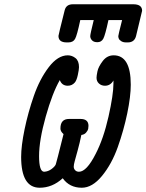

<svg xmlns="http://www.w3.org/2000/svg" viewBox="-20 -881 693 909"><path d="M80.1 -138.2Q80.1 -189.9 96.4 -269Q112.8 -348.1 140.4 -427.5Q168 -506.8 210.9 -563Q253.9 -619.1 300.8 -619.1Q320.8 -619.1 337.4 -606Q354 -592.8 354 -563Q354 -551.8 348.4 -525.9Q342.8 -500 334 -490.2Q320.8 -475.1 300.8 -475.1Q272.9 -475.1 263.2 -502Q228 -440.9 196.5 -328.9Q165 -216.8 165 -142.1Q165 -67.9 189 -67.9Q208 -68.8 224.1 -80.8Q240.2 -92.8 244.1 -103Q246.1 -106.9 280.8 -246.1Q265.6 -259.3 266.1 -272.9Q266.1 -317.9 307.1 -317.9H360.8Q398.9 -317.9 398.9 -285.2Q398.9 -278.3 397.5 -270.8Q396 -263.2 387.9 -253.7Q379.9 -244.1 366.2 -242.2H365.2Q357.4 -204.1 347.7 -168.9Q337.9 -133.8 333.5 -117.4Q329.1 -101.1 329.1 -91.8Q329.1 -82 335.9 -75Q342.8 -67.9 354 -67.9Q390.1 -67.9 433.1 -152.8Q470.2 -224.6 493.7 -328.9Q517.1 -433.1 517.1 -485.8V-500Q502.9 -475.1 477.1 -475.1Q460 -475.1 448.5 -485.6Q437 -496.1 437 -513.2Q437 -522 441.4 -543.5Q445.8 -564.9 466.3 -592Q486.8 -619.1 518.1 -619.1Q599.1 -619.1 599.1 -480Q599.1 -424.8 582.5 -344.5Q565.9 -264.2 537.4 -184.1Q508.8 -104 462.9 -48.1Q417 7.8 367.2 7.8Q309.1 7.8 276.9 -37.1Q228 7.8 168 7.8Q80.1 7.8 80.1 -138.2ZM256.8 -710.9Q256.8 -715.8 286.1 -832Q293 -860.8 325.2 -860.8H610.8Q652.8 -860.8 652.8 -830.1Q652.8 -827.1 624 -710Q616.2 -680.2 585 -680.2H577.1Q563 -680.2 554 -686Q544.9 -691.9 542.5 -698Q540 -704.1 540 -710Q540 -714.8 558.1 -786.1H494.1L493.2 -785.2Q478 -714.4 469 -697.8Q460 -681.2 440.9 -681.2Q423.8 -681.2 415.5 -690.2Q407.2 -699.2 407.2 -710Q407.2 -718.8 423.8 -786.1H359.9V-785.2Q344.7 -713.4 335.4 -696.8Q326.2 -680.2 303.2 -680.2H295.9Q256.8 -680.2 256.8 -710.9Z"/></svg>

Font: CMU Typewriter Text
Style: BoldItalic
Weight: 700
Italic angle: -14.04°
Version: Version 0.7.0